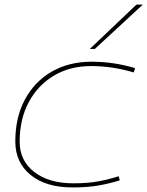

<svg xmlns="http://www.w3.org/2000/svg" viewBox="-20 -810 645 840"><path d="M297 10Q181 10 114 -44.5Q47 -99 47 -191Q47 -297 89.5 -375.5Q132 -454 207 -497Q282 -540 381 -540Q477 -540 571 -512L565 -493Q472 -521 378 -521Q287 -521 216.5 -479.5Q146 -438 106 -363.5Q66 -289 66 -190Q66 -107 130 -57.5Q194 -8 301 -8Q366 -8 412.5 -17Q459 -26 499 -39L504 -21Q463 -8 414 1Q365 10 297 10ZM373 -596 577 -790H605L395 -596Z"/></svg>

Font: Georama Extended Thin
Style: Italic
Weight: 100
Width: 7
Italic angle: -9°
Designer: Jean-Baptiste Levee
Foundry: Production Type
Version: Version 1.000